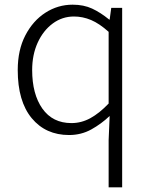

<svg xmlns="http://www.w3.org/2000/svg" viewBox="-20 -567 645 825"><path d="M446.8 237.8V35.2L451.2 -68.8Q415.5 -34.7 372.1 -10.7Q328.6 13.2 276.9 13.2Q176.3 13.2 116.2 -59.3Q56.2 -131.8 56.2 -266.1Q56.2 -352.1 88.9 -415Q121.6 -478 175.3 -512.5Q229 -546.9 292 -546.9Q339.8 -546.9 376 -530Q412.1 -513.2 449.2 -482.9H451.2L458 -533.2H504.9V237.8ZM287.1 -38.1Q329.6 -38.1 368.4 -59.3Q407.2 -80.6 446.8 -122.1V-430.2Q407.2 -465.8 371.3 -481Q335.4 -496.1 297.9 -496.1Q247.1 -496.1 206.3 -465.8Q165.5 -435.5 141.8 -383.5Q118.2 -331.5 118.2 -266.1Q118.2 -162.6 162.1 -100.3Q206.1 -38.1 287.1 -38.1Z"/></svg>

Font: Source Han Sans CN Light
Style: Regular
Weight: 300
Designer: Ryoko NISHIZUKA  (kana, bopomofo & ideographs); Paul D. Hunt (Latin, Greek & Cyrillic); Sandoll Communications , Soo-you
Foundry: Adobe
Version: Version 2.000;hotconv 1.0.107;makeotfexe 2.5.65593